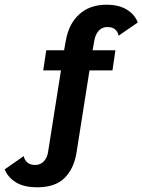

<svg xmlns="http://www.w3.org/2000/svg" viewBox="-98 -613 604 814"><path d="M60.5 181Q3.8 181 -30.2 160.2Q-64.1 139.5 -78.2 105L2.4 49Q12 86.4 50.7 86.4Q73.1 86.4 87.6 71.3Q102.1 56.2 105.8 31.5L160.5 -314.5H85.3L98.1 -400H203.2L167.5 -365.7L181.5 -442.8Q194 -512.6 238.5 -552.8Q283.1 -593 353.3 -593Q405.4 -593 439.1 -572.6Q472.9 -552.2 486.2 -517.7L404.8 -461.7Q397 -498.4 356.8 -498.4Q335.1 -498.4 321.1 -483.3Q307.1 -468.2 302.4 -443.5L288.4 -366.4L263 -400H391.3L378.8 -314.5H281.4L226.7 32.2Q216.2 100.6 176.5 140.8Q136.7 181 60.5 181Z"/></svg>

Font: Rokkitt SemiBold
Style: Italic
Weight: 600
Italic angle: -9°
Designer: Vernon Adams
Foundry: Vernon Adams
Version: Version 3.103